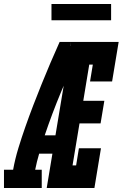

<svg xmlns="http://www.w3.org/2000/svg" viewBox="-69 -946 617 966"><path d="M-49 0V-92H-3Q7 -147 23.5 -201Q40 -255 59 -309Q78 -363 98.5 -416.5Q119 -470 140.5 -523Q162 -576 184.5 -629Q207 -682 231 -735H288L284 -715L331 -698Q283 -591 238 -483Q193 -375 156 -265H210L195 -173H128Q122 -153 117 -132.5Q112 -112 108 -92H141V0ZM166 0 288 -735H528L495 -536H384L398 -621H380L350 -439H456L437 -325H331L296 -114H314L328 -200H439L406 0ZM190 -844V-926H490V-844Z"/></svg>

Font: Iosevka Curly Slab HvObl
Style: Regular
Weight: 900
Italic angle: -9°
Monospace: yes
Designer: Belleve Invis
Foundry: Belleve Invis
Version: Version 11.1.0; ttfautohint (v1.8.3)